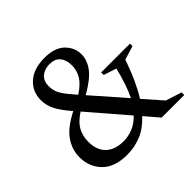

<svg xmlns="http://www.w3.org/2000/svg" viewBox="-170 -858 1045 1045"><g transform="rotate(-45 353.0 -335.0)"><path d="M522.5 0 453.5 -80.5Q407 -30.5 355.8 -9.8Q304.5 11 247 11Q151.5 11 102.5 -39Q53.5 -89 53.5 -164Q53.5 -221.5 88 -271.8Q122.5 -322 208 -365.5L206 -367Q158.5 -422 141.5 -458.5Q124.5 -495 124.5 -531Q124.5 -597.5 171.2 -639.2Q218 -681 301.5 -681Q379.5 -681 418.8 -642.8Q458 -604.5 458 -551.5Q458 -508 427.5 -466.2Q397 -424.5 316.5 -378.5L479 -193Q512 -258.5 537 -363L463.5 -387V-406.5H685V-387L606 -363Q583 -296.5 559.5 -245.5Q536 -194.5 511.5 -155.5L604.5 -49.5L696.5 -20V0ZM271 -430.5 289.5 -409Q339 -441 358.8 -474.2Q378.5 -507.5 378.5 -546Q378.5 -588.5 358 -613Q337.5 -637.5 295.5 -637.5Q257.5 -637.5 233 -616.2Q208.5 -595 208.5 -554.5Q208.5 -523.5 222 -497.2Q235.5 -471 271 -430.5ZM147 -188.5Q147 -124 183.5 -89.5Q220 -55 285 -55Q322 -55 356.8 -69Q391.5 -83 423 -115.5L234 -335Q186.5 -305 166.8 -269.8Q147 -234.5 147 -188.5Z"/></g></svg>

Font: Newsreader Text Medium
Style: Regular
Weight: 500
Designer: Hugues Gentile
Foundry: Production Type
Version: Version 1.002